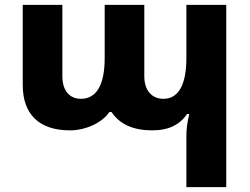

<svg xmlns="http://www.w3.org/2000/svg" viewBox="-20 -524 1021 785"><path d="M742 241H905V-504H742V-286C742 -178 710 -120 648 -120C601 -120 570 -154 570 -212V-504H408V-286C408 -178 375 -120 311 -120C264 -120 235 -154 235 -212V-504H73V-176C73 -57 140 9 266 9C331 9 399 -23 427 -66H436C469 -16 525 9 602 9C671 9 716 -15 745 -58H754C746 -24 742 -1 742 34Z"/></svg>

Font: Noto Sans Armenian Extra
Style: Regular
Weight: 800
Designer: Monotype Design Team
Foundry: Monotype Imaging Inc.
Version: Version 1.901